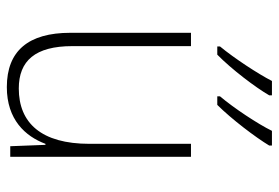

<svg xmlns="http://www.w3.org/2000/svg" viewBox="-147 -752 816 562"><g transform="rotate(90 261.0 -471.0)"><path d="M406 -851V-859H363C343 -818 296 -747 262 -707V-699H287C328 -740 382 -811 406 -851ZM259 -851V-859H217C196 -818 150 -748 116 -707V-699H140C182 -740 236 -811 259 -851ZM439 -622H401V-325C401 -184 340 -118 239 -118C158 -118 115 -166 115 -275V-622H76V-269C76 -146 129 -83 235 -83C330 -83 379 -137 401 -196H404L408 -93H439Z"/></g></svg>

Font: Noto Sans Kannada UI SemiCondensed ExtraLight
Style: Regular
Weight: 200
Width: 4
Designer: Jelle Bosma - Monotype Design Team
Foundry: Monotype Imaging Inc.
Version: Version 2.005